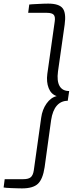

<svg xmlns="http://www.w3.org/2000/svg" viewBox="-60 -888 431 1063"><path d="M315 -330Q278 -330 254.5 -303Q231 -276 223 -223L187 38Q177 104 150 129.5Q123 155 62 155Q52 155 36.5 154.5Q21 154 5 153.5Q-11 153 -23.5 152Q-36 151 -40 150L-34 104H69Q98 104 110.5 93Q123 82 127 56L168 -236Q174 -281 197.5 -314.5Q221 -348 254 -356Q223 -366 209.5 -400Q196 -434 202 -479L243 -769Q247 -795 237.5 -806Q228 -817 199 -817H96L102 -863Q106 -864 119.5 -864.5Q133 -865 149 -866Q165 -867 181 -867.5Q197 -868 207 -868Q267 -868 287 -842Q307 -816 298 -752L261 -492Q254 -439 270 -411.5Q286 -384 323 -384Z"/></svg>

Font: Plata Sans Light
Style: Italic
Weight: 300
Italic angle: -8°
Designer: Pablo Impallari, Andres Torresi, & Cristiano Sobral
Foundry: Pablo Impallari, Andres Torresi, & Cristiano Sobral
Version: Version 1.00;December 28, 2019;FontCreator 12.0.0.2547 64-bi